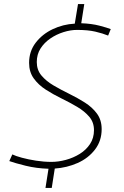

<svg xmlns="http://www.w3.org/2000/svg" viewBox="-20 -825 613 950"><path d="M528 -681 515 -649Q488 -660 451.5 -668.5Q415 -677 361 -677Q329 -677 294 -666Q259 -655 229 -634.5Q199 -614 180.5 -585Q162 -556 162 -518Q162 -479 185 -451.5Q208 -424 244.5 -402.5Q281 -381 322 -361Q363 -341 400 -317.5Q437 -294 460 -262.5Q483 -231 483 -186Q483 -128 450 -85Q417 -42 364 -18.5Q311 5 251 9L236 105H205L220 10Q159 8 106.5 -5Q54 -18 26 -28L41 -61Q57 -53 88.5 -44.5Q120 -36 158.5 -30Q197 -24 235 -24Q269 -24 306 -34Q343 -44 374.5 -63.5Q406 -83 425.5 -112.5Q445 -142 445 -181Q445 -220 421.5 -247.5Q398 -275 361.5 -296.5Q325 -318 284 -338Q243 -358 206.5 -381.5Q170 -405 147 -437Q124 -469 124 -514Q124 -571 156.5 -613.5Q189 -656 240.5 -680.5Q292 -705 350 -708L366 -805H397L382 -710Q434 -708 472 -698Q510 -688 528 -681Z"/></svg>

Font: Georama ExtraLight
Style: Italic
Weight: 200
Italic angle: -9°
Designer: Jean-Baptiste Levee
Foundry: Production Type
Version: Version 1.000